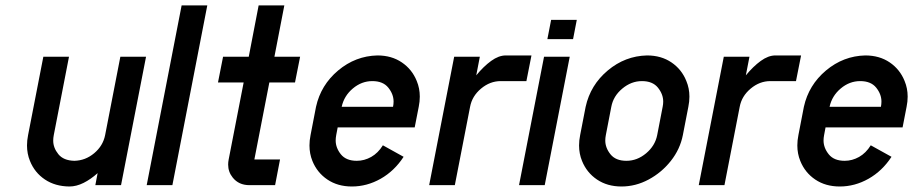

<svg xmlns="http://www.w3.org/2000/svg" viewBox="-20 -676 3334 701"><path d="M419.4 -468.8H513.2L421.9 0H328.1L336.4 -43.9Q311.5 -21.5 285.2 -8.3Q258.8 4.9 233.4 4.9Q181.2 4.4 143.8 -20.8Q106.4 -45.9 89.4 -88.4Q78.6 -114.7 78.6 -145Q78.6 -163.1 82.5 -182.6L138.2 -468.8H231.9L176.3 -182.6Q174.3 -172.4 174.3 -162.6Q174.3 -136.2 193.1 -113Q211.9 -89.8 251.5 -88.9Q292 -89.8 324 -116.7Q356 -143.6 363.8 -182.6Z M609.4 0H515.6L643.1 -656.2H736.8Z M908.7 -93.8H1002.4L984.4 0H890.6Q851.6 0 829.6 -27.8Q813 -48.3 813 -75.2Q813 -84 814.9 -93.8L869.6 -375H775.9L794.4 -468.8H888.2L924.3 -656.2H1018.1L981.9 -468.8H1075.7L1057.1 -375H963.4Z M1339.4 -379.9Q1300.3 -379.9 1268.3 -353Q1236.3 -326.2 1227.5 -286.1H1415Q1417 -295.9 1417 -305.2Q1417 -332 1397.7 -356Q1378.4 -379.9 1339.4 -379.9ZM1494.1 -210.9H1212.9L1207.5 -182.6Q1205.6 -172.4 1205.6 -163.1Q1205.6 -136.2 1224.6 -112.5Q1243.7 -88.9 1282.7 -88.9Q1310.1 -88.9 1335.2 -103Q1360.4 -117.2 1377.9 -145.5L1453.6 -103.5Q1419.9 -51.8 1369.9 -23.4Q1319.8 4.9 1264.6 4.9Q1212.9 4.9 1175.3 -20.5Q1137.7 -45.9 1120.6 -88.4Q1109.9 -114.7 1109.9 -145Q1109.9 -163.1 1113.8 -182.6L1133.8 -286.1Q1151.4 -365.7 1214.6 -418.7Q1277.8 -471.7 1357.9 -473.6Q1409.7 -473.6 1447 -448.2Q1484.4 -422.9 1501.5 -380.4Q1512.7 -353.5 1512.7 -323.2Q1512.7 -305.2 1508.8 -286.1Z M1826.7 -473.6H1920.4L1901.9 -379.9H1808.1Q1769 -379.9 1736.3 -352.5Q1703.6 -325.2 1696.3 -286.1L1640.6 0H1546.9L1638.2 -468.8H1731.9L1718.8 -400.9Q1745.6 -433.6 1773.2 -453.6Q1800.8 -473.6 1826.7 -473.6Z M2060.1 -468.8 1968.8 0H1875L1966.3 -468.8ZM1978.5 -533.2 1992.2 -603.5H2085.9L2072.3 -533.2Z M2399.4 -286.1Q2401.4 -295.9 2401.4 -305.2Q2401.4 -332 2382.1 -356Q2362.8 -379.9 2323.7 -379.9Q2284.7 -379.9 2252 -352.5Q2219.2 -325.2 2211.9 -286.1L2191.9 -182.6Q2189.9 -172.4 2189.9 -163.1Q2189.9 -136.2 2209 -112.5Q2228 -88.9 2267.1 -88.9Q2306.2 -88.9 2338.9 -116.2Q2371.6 -143.6 2379.4 -182.6ZM2493.2 -286.1 2473.1 -182.6Q2462.9 -130.9 2429.2 -88.4Q2395.5 -45.9 2348.1 -20.5Q2300.8 4.9 2249 4.9Q2197.3 4.9 2159.7 -20.5Q2122.1 -45.9 2105 -88.4Q2094.2 -114.7 2094.2 -145Q2094.2 -163.1 2098.1 -182.6L2118.2 -286.1Q2135.7 -365.7 2199 -418.7Q2262.2 -471.7 2342.3 -473.6Q2394 -473.6 2431.4 -448.2Q2468.8 -422.9 2485.8 -380.4Q2497.1 -353.5 2497.1 -323.2Q2497.1 -305.2 2493.2 -286.1Z M2811 -473.6H2904.8L2886.2 -379.9H2792.5Q2753.4 -379.9 2720.7 -352.5Q2688 -325.2 2680.7 -286.1L2625 0H2531.2L2622.6 -468.8H2716.3L2703.1 -400.9Q2730 -433.6 2757.6 -453.6Q2785.2 -473.6 2811 -473.6Z M3120.6 -379.9Q3081.5 -379.9 3049.6 -353Q3017.6 -326.2 3008.8 -286.1H3196.3Q3198.2 -295.9 3198.2 -305.2Q3198.2 -332 3179 -356Q3159.7 -379.9 3120.6 -379.9ZM3275.4 -210.9H2994.1L2988.8 -182.6Q2986.8 -172.4 2986.8 -163.1Q2986.8 -136.2 3005.9 -112.5Q3024.9 -88.9 3064 -88.9Q3091.3 -88.9 3116.5 -103Q3141.6 -117.2 3159.2 -145.5L3234.9 -103.5Q3201.2 -51.8 3151.1 -23.4Q3101.1 4.9 3045.9 4.9Q2994.1 4.9 2956.5 -20.5Q2918.9 -45.9 2901.9 -88.4Q2891.1 -114.7 2891.1 -145Q2891.1 -163.1 2895 -182.6L2915 -286.1Q2932.6 -365.7 2995.8 -418.7Q3059.1 -471.7 3139.2 -473.6Q3190.9 -473.6 3228.3 -448.2Q3265.6 -422.9 3282.7 -380.4Q3293.9 -353.5 3293.9 -323.2Q3293.9 -305.2 3290 -286.1Z"/></svg>

Font: Lambda
Style: Italic
Weight: 400
Italic angle: -11°
Designer: GGBotNet
Version: 0.22